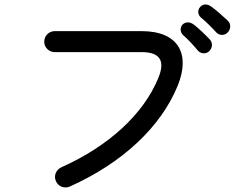

<svg xmlns="http://www.w3.org/2000/svg" viewBox="-20 -818 1040 851"><path d="M289 9C523 -96 693 -255 768 -439C825 -580 770 -680 608 -680H222C197 -680 176 -659 176 -633C176 -608 197 -587 222 -587H608C694 -587 711 -544 682 -473C616 -312 463 -171 251 -76C228 -65 217 -38 228 -15C238 9 266 19 289 9ZM789 -709C776 -695 779 -674 792 -662C814 -643 837 -618 856 -595C869 -579 893 -577 907 -591C922 -605 924 -628 910 -643C890 -664 858 -695 839 -709C823 -721 803 -723 789 -709ZM867 -787C854 -772 857 -752 871 -740C894 -721 918 -697 938 -675C951 -660 975 -659 989 -674C1003 -688 1005 -712 990 -726C969 -746 936 -775 916 -789C900 -801 880 -802 867 -787Z"/></svg>

Font: 寒蝉半圆体
Style: Regular
Weight: 400
Designer: Yoshimichi Ohira & Warren
Foundry: ChillType
Version: Version 1.800;Glyphs 3.1.1 (3135)